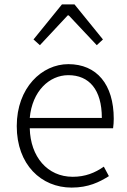

<svg xmlns="http://www.w3.org/2000/svg" viewBox="-20 -838 578 871"><path d="M305 13C381 13 431 -12 474 -39L451 -82C411 -54 367 -36 310 -36C195 -36 118 -127 115 -256H493C495 -270 496 -285 496 -299C496 -455 419 -547 290 -547C170 -547 56 -440 56 -266C56 -91 167 13 305 13ZM115 -303C126 -425 204 -497 290 -497C384 -497 442 -432 442 -303ZM132 -659 161 -633 287 -768H292L419 -633L447 -659L318 -818H261Z"/></svg>

Font: GenYoGothic2 TW L
Style: Regular
Weight: 300
Version: Version 2.100;PS 2.1;hotconv 16.6.51;makeotf.lib2.5.65220 DE